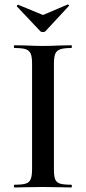

<svg xmlns="http://www.w3.org/2000/svg" viewBox="-20 -824 379 844"><path d="M293 -12Q296 -12 296 -6Q296 0 293 0Q261 0 242 -1L168 -2L96 -1Q77 0 44 0Q41 0 41 -6Q41 -12 44 -12Q78 -12 93.5 -17Q109 -22 115 -36.5Q121 -51 121 -81V-544Q121 -574 115 -588Q109 -602 93.5 -607.5Q78 -613 44 -613Q41 -613 41 -619Q41 -625 44 -625L96 -624Q140 -622 168 -622Q199 -622 243 -624L293 -625Q296 -625 296 -619Q296 -613 293 -613Q260 -613 244 -607Q228 -601 222.5 -586.5Q217 -572 217 -542V-81Q217 -50 222.5 -36Q228 -22 243.5 -17Q259 -12 293 -12ZM54 -797Q54 -799 56.5 -801.5Q59 -804 60 -803L169 -758L277 -804H278Q281 -804 283 -801.5Q285 -799 282 -797L180 -687Q176 -683 169 -683Q161 -683 157 -687L54 -796Z"/></svg>

Font: Cormorant Unicase SemiBold
Style: Regular
Weight: 600
Designer: Christian Thalmann (Catharsis Fonts)
Foundry: Catharsis Fonts
Version: Version 4.000